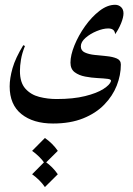

<svg xmlns="http://www.w3.org/2000/svg" viewBox="-20 -338 544 785"><path d="M450.7 -318.4Q464.8 -318.4 474.9 -309.1Q484.9 -299.8 484.9 -283.2Q484.9 -267.1 474.9 -242.4Q464.8 -217.8 450.7 -198.2Q449.2 -221.7 422.4 -221.7Q401.9 -221.7 375.5 -210.9Q349.1 -200.2 329.8 -183.3Q310.5 -166.5 310.5 -148.4Q310.5 -130.9 327.1 -123.3Q343.8 -115.7 367.9 -113.3Q392.1 -110.8 416.5 -108.4Q440.9 -106 457.5 -98.9Q474.1 -91.8 474.1 -74.2Q474.1 -30.8 457.3 12Q440.4 54.7 406.2 89.8Q372.1 125 319.8 146Q267.6 167 196.8 167Q115.7 167 67.6 128.4Q19.5 89.8 19.5 15.1Q19.5 -17.6 31.2 -59.1Q43 -100.6 75.2 -153.3L82 -149.9Q69.8 -119.6 65.7 -94Q61.5 -68.4 61.5 -47.9Q61.5 -0.5 83.7 24.4Q106 49.3 140.4 58.1Q174.8 66.9 211.4 66.9Q279.8 66.9 327.9 54.9Q376 43 402.6 25.9Q429.2 8.8 433.6 -5.9Q436 -13.7 419.9 -15.6Q403.8 -17.6 378.9 -18.8Q354 -20 328.4 -24.9Q302.7 -29.8 285.4 -42.7Q268.1 -55.7 268.1 -82Q268.1 -112.3 284.4 -152.6Q300.8 -192.9 327.6 -230.7Q354.5 -268.6 386.7 -293.5Q418.9 -318.4 450.7 -318.4ZM163.6 321.8Q195.8 344.2 216.3 374.5L163.6 426.8Q153.3 411.6 140.1 398.7Q127 385.7 111.3 374.5ZM163.6 226.1Q195.8 248.5 216.3 278.8L163.6 331.1Q153.3 315.9 140.1 303Q127 290 111.3 278.8Z"/></svg>

Font: Lateef Medium
Style: Regular
Weight: 500
Designer: SIL International
Foundry: SIL International
Version: Version 4.200